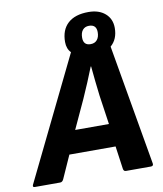

<svg xmlns="http://www.w3.org/2000/svg" viewBox="-120 -870 799 941"><g transform="rotate(-10 279.5 -399.5)"><path d="M-23 0Q-36 0 -30 -13L266 -620Q246 -640 246 -674Q246 -734 281.5 -766.5Q317 -799 384 -799Q436 -799 467 -772Q498 -745 498 -700Q498 -644 462 -613L566 -13Q568 0 554 0H430Q419 0 417 -13L401 -127H171L120 -13Q114 0 103 0ZM368 -642Q389 -642 400.5 -656Q412 -670 412 -694Q412 -732 375 -732Q355 -732 343.5 -718.5Q332 -705 332 -680Q332 -642 368 -642ZM220 -241H388L367 -385Q363 -421 358.5 -459Q354 -497 351 -534H349Q334 -496 318.5 -459Q303 -422 286 -384Z"/></g></svg>

Font: Sofia Sans ExtraBold
Style: Italic
Weight: 800
Italic angle: -9°
Designer: Botio Nikoltchev, Ani Petrova
Foundry: lettersoup
Version: Version 4.100; ttfautohint (v1.8.4.7-5d5b)